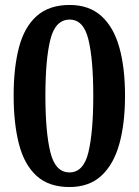

<svg xmlns="http://www.w3.org/2000/svg" viewBox="-20 -744 559 774"><path d="M260 10Q177 10 127.5 -35Q78 -80 56.5 -163Q35 -246 35 -359Q35 -471 56.5 -553Q78 -635 128 -679.5Q178 -724 261 -724Q339 -724 388.5 -679.5Q438 -635 461 -553Q484 -471 484 -358Q484 -246 461 -163.5Q438 -81 388.5 -35.5Q339 10 260 10ZM260 -49Q317 -49 336.5 -130.5Q356 -212 356 -358Q356 -504 336.5 -584.5Q317 -665 261 -665Q203 -665 183 -584.5Q163 -504 163 -358Q163 -212 183 -130.5Q203 -49 260 -49Z"/></svg>

Font: Noto Serif Tamil SemiCondensed SemiBold
Style: Regular
Weight: 600
Width: 4
Designer: Indian Type Foundry, Tom Grace, and the Monotype Design Team
Foundry: Monotype Imaging Inc.
Version: Version 2.004; ttfautohint (v1.8.4.7-5d5b)